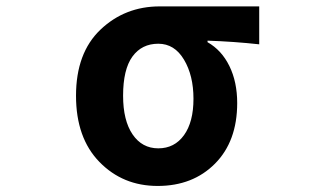

<svg xmlns="http://www.w3.org/2000/svg" viewBox="-20 -580 1040 613"><path d="M483.4 13.7Q372.1 13.7 297.4 -63Q222.7 -139.6 222.7 -274.4Q222.7 -411.1 300.8 -485.4Q378.9 -559.6 490.2 -559.6H807.6V-438.5Q727.5 -447.3 642.6 -450.2V-445.3Q687.5 -419.9 712.4 -369.1Q737.3 -318.4 737.3 -251Q737.3 -128.9 666.5 -57.6Q595.7 13.7 483.4 13.7ZM485.4 -440.4Q432.6 -440.4 402.8 -399.4Q373 -358.4 373 -274.4Q373 -195.3 403.3 -150.9Q433.6 -106.4 485.4 -106.4Q537.1 -106.4 567.4 -148.4Q597.7 -190.4 597.7 -264.6Q597.7 -338.9 567.4 -389.6Q537.1 -440.4 485.4 -440.4Z"/></svg>

Font: GenEi Gothic M Regular
Style: Bold
Weight: 700
Designer: o_tamon (Modified); [Source Han Sans]
Ryoko NISHIZUKA  (kana & ideographs); Paul D. Hunt (Latin, Greek & Cyrillic); Wenl
Version: Version 1.1a;Original Version 1.004